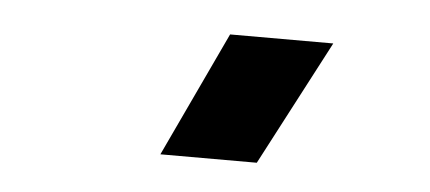

<svg xmlns="http://www.w3.org/2000/svg" viewBox="-28 -756 556 248"><g transform="rotate(5 250.0 -632.0)"><path d="M311 -550.8H186L262.2 -712.9H396Z"/></g></svg>

Font: TASA Orbiter Deck
Style: Bold
Weight: 700
Designer: Weizhong Zhang
Version: Version 1.000;Glyphs 3.1.2 (3151)